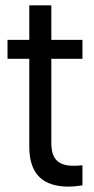

<svg xmlns="http://www.w3.org/2000/svg" viewBox="-20 -696 355 723"><path d="M238.8 6.8C252.9 6.8 267.6 5.4 290.5 2V-73.7C277.8 -72.3 267.6 -71.8 256.8 -71.8C199.7 -71.8 173.3 -96.7 173.3 -157.7V-474.6H290.5V-545.9H173.3V-675.8H90.3V-545.9H8.3V-474.6H90.3V-143.1C90.3 -41.5 140.6 6.8 238.8 6.8Z"/></svg>

Font: Guggenheim Sans Display
Style: Regular
Weight: 400
Designer: Modified by Tom Baber under direction of Pentagram Design 2023
Foundry: rsms
Version: Version 1.001;Glyphs 3.1.2 (3151)